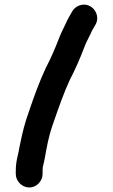

<svg xmlns="http://www.w3.org/2000/svg" viewBox="-20 -716 501 852"><path d="M169 56V45C169 30 169 27 173 13C176 1 180 -20 185 -49C196 -106 203 -133 221 -183C243 -246 264 -306 290 -362C314 -408 335 -456 354 -506C362 -529 372 -544 381 -564C388 -581 397 -595 405 -609C422 -642 403 -677 379 -689C345 -706 311 -687 299 -663C290 -647 280 -631 272 -612C262 -590 253 -575 243 -549C225 -502 206 -458 183 -414C155 -354 132 -291 109 -223C89 -167 81 -134 68 -71C59 -18 50 -4 50 45V56C50 88 78 116 110 116C142 116 169 88 169 56Z"/></svg>

Font: Electronic
Style: Nord
Weight: 900
Version: Version 1.011